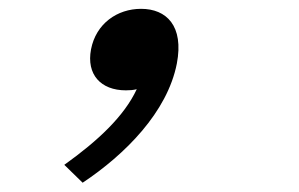

<svg xmlns="http://www.w3.org/2000/svg" viewBox="-20 -182 660 424"><path d="M258 17.5C266 17.5 274 17 282 15C254.5 74 197.5 128 122 182L162.5 221.5C256.5 159 349.5 65.5 370.5 -41.5C386.5 -125 347.5 -162.5 291.5 -162.5C239 -162.5 192 -130 181 -73C170.5 -17.5 202.5 17.5 258 17.5Z"/></svg>

Font: Monaspace Argon
Style: Italic
Weight: 400
Italic angle: -11°
Designer: Riley Cran & the Lettermatic Team
Foundry: Lettermatic
Version: Version 1.101 (Monaspace Argon)